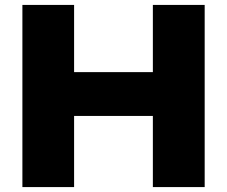

<svg xmlns="http://www.w3.org/2000/svg" viewBox="-20 -760 922 780"><path d="M71 0V-740H281V-467H601V-740H811.5V0H601V-289H281V0Z"/></svg>

Font: Encode Sans Expanded Expanded ExtraBold
Style: Regular
Weight: 800
Width: 7
Designer: Multiple Designers
Foundry: Impallari Type
Version: Version 3.000; ttfautohint (v1.8.3) -l 8 -r 50 -G 200 -x 14 